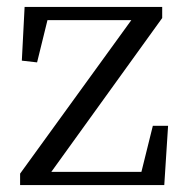

<svg xmlns="http://www.w3.org/2000/svg" viewBox="-20 -534 536 554"><path d="M421 -171 388 -38H128L448 -482V-514H51L43 -359L87 -354L117 -476H359L38 -33V0H454L465 -171Z"/></svg>

Font: Source Han Serif
Style: Regular
Weight: 400
Designer: Ryoko NISHIZUKA 西塚涼子 (kana & ideographs); Frank Grießhammer (Latin, Greek & Cyrillic); Wenlong ZHANG 张文龙 (bopomofo); San
Foundry: Adobe Systems Incorporated
Version: Version 1.001;PS 1.001;hotconv 16.6.54;makeotf.lib2.5.65590